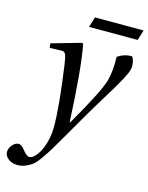

<svg xmlns="http://www.w3.org/2000/svg" viewBox="-136 -737 817 1060"><g transform="rotate(15 272.5 -207.0)"><path d="M254 -597 272 -656H550L532 -597ZM-5 187Q-5 165 11 146.5Q27 128 46 127Q63 127 81 151Q104 182 122 182Q137 182 154.5 162.5Q172 143 186 111Q210 53 210 -13Q210 -129 177 -363Q171 -404 164.5 -418Q158 -432 142 -431L74 -429L71 -454L239 -502L247 -498Q273 -361 287 -61H290Q412 -271 431 -339Q446 -393 444 -477Q481 -502 522 -502Q526 -502 530 -495.5Q534 -489 537 -475.5Q540 -462 540 -446Q540 -438 537 -426.5Q534 -415 526 -398.5Q518 -382 511 -368.5Q504 -355 490.5 -332Q477 -309 469 -295.5Q461 -282 444 -254.5Q427 -227 420 -215Q392 -170 362.5 -119Q333 -68 307.5 -24Q282 20 278 27Q245 84 229.5 109.5Q214 135 191.5 167Q169 199 152.5 211.5Q136 224 114.5 233Q93 242 68 242Q36 242 15.5 225Q-5 208 -5 187Z"/></g></svg>

Font: Heuristica
Style: Italic
Weight: 400
Italic angle: -13°
Version: Version 1.0.2